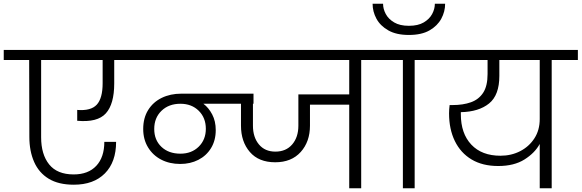

<svg xmlns="http://www.w3.org/2000/svg" viewBox="-49 -1007 3111 1027"><path d="M346 -19Q264 -19 211.5 -51Q159 -83 133.5 -141Q108 -199 108 -275L107 -686H-29V-740H681V-686H562V-561Q562 -450 517 -400.5Q472 -351 364 -361V-419Q437 -413 468.5 -447Q500 -481 500 -562V-686H171V-273Q171 -181 214 -127.5Q257 -74 345 -74Q423 -74 466 -120Q509 -166 509 -248H572Q572 -140 512 -79.5Q452 -19 346 -19Z M622 -686V-740H1307V-686ZM915 -130Q858 -130 813.5 -153Q769 -176 743 -218.5Q717 -261 717 -317Q717 -376 743.5 -418.5Q770 -461 816 -483.5Q862 -506 921 -506H1307V-452H1039Q1067 -431 1086 -395Q1105 -359 1105 -311Q1105 -256 1080 -215Q1055 -174 1012 -152Q969 -130 915 -130ZM916 -185Q976 -185 1014 -222.5Q1052 -260 1052 -318Q1052 -377 1014 -414.5Q976 -452 916 -452Q854 -452 815 -414.5Q776 -377 776 -317Q776 -258 814.5 -221.5Q853 -185 916 -185Z M1423 -139Q1335 -139 1287.5 -194Q1240 -249 1240 -335V-502H1304V-335Q1304 -273 1336 -234.5Q1368 -196 1424 -196Q1481 -196 1514 -234.5Q1547 -273 1547 -335V-502H1819V-686H1130V-740H2023V-686H1883V0H1819V-447H1609V-335Q1609 -249 1559.5 -194Q1510 -139 1423 -139Z M2106 0V-686H1965V-740H2310V-686H2169V0ZM2138 -820Q2071 -820 2028 -844.5Q1985 -869 1964.5 -907Q1944 -945 1944 -987H2000Q2000 -959 2014.5 -932Q2029 -905 2059.5 -887Q2090 -869 2138 -869Q2187 -869 2217.5 -887Q2248 -905 2262.5 -932Q2277 -959 2277 -987H2332Q2332 -945 2311.5 -907Q2291 -869 2248.5 -844.5Q2206 -820 2138 -820Z M2616 -119Q2532 -119 2473.5 -154Q2415 -189 2384 -252.5Q2353 -316 2353 -401Q2353 -422 2356 -445H2371Q2428 -445 2470 -460Q2512 -475 2535.5 -511Q2559 -547 2559 -611V-686H2252V-740H3042V-686H2902V0H2838V-237Q2812 -189 2756.5 -154Q2701 -119 2616 -119ZM2416 -396Q2416 -293 2472 -233.5Q2528 -174 2628 -174Q2686 -174 2733.5 -198.5Q2781 -223 2809.5 -267Q2838 -311 2838 -370V-686H2622V-601Q2622 -498 2567 -453.5Q2512 -409 2416 -407Q2416 -401 2416 -396Z"/></svg>

Font: Poppins Light
Style: Regular
Weight: 300
Designer: Ninad Kale (Devanagari), Jonny Pinhorn (Latin)
Version: Version 5.002